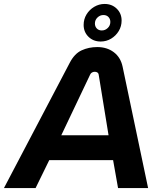

<svg xmlns="http://www.w3.org/2000/svg" viewBox="-60 -951 809 971"><path d="M-40 0 293 -634Q317 -680 353 -696.5Q389 -713 432 -713Q481 -713 515.5 -687Q550 -661 560 -614L689 0H537L512 -141H189L120 0ZM250 -267H489L439 -574Q438 -581 432.5 -584.5Q427 -588 419 -588Q412 -588 405.5 -584.5Q399 -581 396 -574ZM449 -741Q412 -741 387.5 -765Q363 -789 363 -825Q363 -854 377.5 -878Q392 -902 416.5 -916.5Q441 -931 469 -931Q506 -931 530.5 -907Q555 -883 555 -847Q555 -818 540.5 -794Q526 -770 502 -755.5Q478 -741 449 -741ZM455 -797Q472 -797 485 -809.5Q498 -822 498 -840Q498 -855 488.5 -865Q479 -875 463 -875Q446 -875 433 -862.5Q420 -850 420 -832Q420 -817 429.5 -807Q439 -797 455 -797Z"/></svg>

Font: MuseoModerno SemiBold
Style: Italic
Weight: 600
Italic angle: -9°
Designer: Pablo Cosgaya, Héctor Gatti, Marcela Romero, and the Authors of The MuseoModerno Project.
Foundry: Omnibus-Type Team
Version: Version 1.003